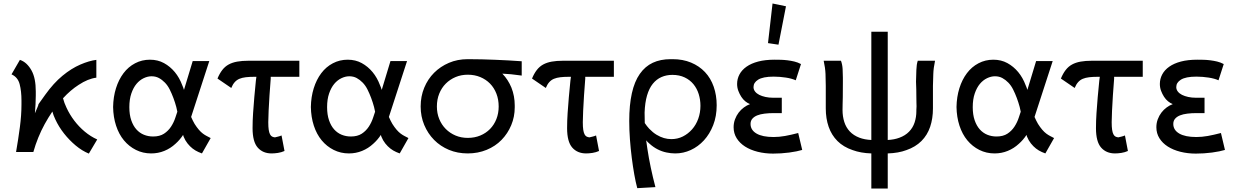

<svg xmlns="http://www.w3.org/2000/svg" viewBox="-20 -871 7074 1100"><path d="M489 9Q450 -7 413.5 -37.5Q377 -68 347 -106Q317 -144 297 -187Q286 -210 280 -232Q257 -198 236 -160Q195 -85 171 0H72Q85 -75 94 -143.5Q103 -212 103 -272Q103 -279 103 -285Q103 -290 103 -295Q103 -349 92.5 -389Q82 -429 46 -445L94 -528Q115 -521 131.5 -505.5Q148 -490 160.5 -467.5Q173 -445 179 -415Q185 -385 185 -347Q185 -335 185 -323Q185 -299 183.5 -272.5Q182 -246 180 -222Q201 -270 201 -273Q201 -273 201 -273Q201 -273 200 -272Q199 -272 199 -272Q204 -279 239 -328Q287 -395 338 -437Q389 -479 440 -501Q491 -523 532 -528V-426Q484 -420 431 -385Q384 -355 341 -308Q348 -281 361 -254Q379 -215 405.5 -180Q432 -145 465.5 -117Q499 -89 537 -72Z M1137 8 1117 0Q1099 -8 1083.5 -20Q1068 -32 1054.5 -49Q1041 -66 1032 -88Q1031 -93 1029 -98Q1010 -69 985 -47Q957 -21 921.5 -6.5Q886 8 846 8Q799 8 759 -12Q719 -32 690 -67Q661 -102 645 -151Q629 -200 628 -258Q629 -316 644.5 -365.5Q660 -415 687.5 -451.5Q715 -488 754 -508.5Q793 -529 839 -529Q884 -529 919.5 -509.5Q955 -490 981.5 -458Q1008 -426 1024 -383Q1030 -370 1034 -356L1084 -521H1179L1075 -201Q1085 -178 1095 -161Q1107 -142 1119 -128Q1131 -114 1142.5 -105.5Q1154 -97 1164 -92L1187 -80ZM985 -198Q991 -215 996 -231Q993 -244 990 -258Q983 -284 973.5 -309.5Q964 -335 952.5 -358Q941 -381 925 -397.5Q909 -414 890.5 -424Q872 -434 848 -434Q826 -434 803 -423Q780 -412 762 -390.5Q744 -369 732.5 -335.5Q721 -302 721 -257Q721 -214 732 -182Q743 -150 761.5 -129.5Q780 -109 804.5 -99Q829 -89 857 -89Q895 -89 919.5 -105Q944 -121 960 -145.5Q976 -170 985 -198Z M1536 8Q1486 8 1456.5 -25.5Q1427 -59 1427 -137Q1427 -179 1430 -223.5Q1433 -268 1437 -314.5Q1441 -361 1446 -409Q1447 -420 1449 -431H1437Q1409 -431 1388 -428.5Q1367 -426 1351.5 -419.5Q1336 -413 1324.5 -400Q1313 -387 1305 -367L1226 -421Q1238 -450 1253.5 -470Q1269 -490 1290 -501.5Q1311 -513 1339 -518Q1367 -523 1403 -523H1695V-431H1531Q1531 -425 1531 -420Q1527 -372 1524 -325Q1521 -278 1519 -236.5Q1517 -195 1517 -171Q1517 -144 1519.5 -127.5Q1522 -111 1527 -101.5Q1532 -92 1539 -88.5Q1546 -85 1555 -84Q1563 -86 1573.5 -88.5Q1584 -91 1593 -95L1610 -6Q1592 2 1572.5 5Q1553 8 1536 8Z M2270 8 2250 0Q2232 -8 2216.5 -20Q2201 -32 2187.5 -49Q2174 -66 2165 -88Q2164 -93 2162 -98Q2143 -69 2118 -47Q2090 -21 2054.5 -6.5Q2019 8 1979 8Q1932 8 1892 -12Q1852 -32 1823 -67Q1794 -102 1778 -151Q1762 -200 1761 -258Q1762 -316 1777.5 -365.5Q1793 -415 1820.5 -451.5Q1848 -488 1887 -508.5Q1926 -529 1972 -529Q2017 -529 2052.5 -509.5Q2088 -490 2114.5 -458Q2141 -426 2157 -383Q2163 -370 2167 -356L2217 -521H2312L2208 -201Q2218 -178 2228 -161Q2240 -142 2252 -128Q2264 -114 2275.5 -105.5Q2287 -97 2297 -92L2320 -80ZM2118 -198Q2124 -215 2129 -231Q2126 -244 2123 -258Q2116 -284 2106.5 -309.5Q2097 -335 2085.5 -358Q2074 -381 2058 -397.5Q2042 -414 2023.5 -424Q2005 -434 1981 -434Q1959 -434 1936 -423Q1913 -412 1895 -390.5Q1877 -369 1865.5 -335.5Q1854 -302 1854 -257Q1854 -214 1865 -182Q1876 -150 1894.5 -129.5Q1913 -109 1937.5 -99Q1962 -89 1990 -89Q2028 -89 2052.5 -105Q2077 -121 2093 -145.5Q2109 -170 2118 -198Z M2660 8Q2601 8 2552 -12.5Q2503 -33 2467 -69.5Q2431 -106 2410.5 -155Q2390 -204 2390 -261Q2390 -319 2410.5 -368.5Q2431 -418 2467 -454Q2503 -490 2552 -511Q2601 -532 2660 -532Q2661 -532 2662 -532Q2703 -532 2741 -531Q2779 -530 2816.5 -528.5Q2854 -527 2891.5 -525Q2929 -523 2969 -520V-438Q2942 -441 2925 -443.5Q2908 -446 2888 -447Q2875 -448 2858 -449Q2891 -415 2910 -369Q2929 -321 2929 -267Q2929 -264 2929 -261Q2929 -258 2929 -256Q2929 -202 2909 -154Q2889 -106 2853.5 -69.5Q2818 -33 2768 -12.5Q2718 8 2660 8ZM2660 -81Q2699 -81 2731.5 -94.5Q2764 -108 2787.5 -132Q2811 -156 2824 -189Q2837 -222 2837 -261Q2837 -301 2824 -334.5Q2811 -368 2787.5 -392Q2764 -416 2731.5 -429.5Q2699 -443 2660 -443Q2622 -443 2590 -429.5Q2558 -416 2534 -392Q2510 -368 2496.5 -334.5Q2483 -301 2483 -261Q2483 -222 2496.5 -189Q2510 -156 2534 -132Q2558 -108 2590 -94.5Q2622 -81 2660 -81Z M3338 8Q3288 8 3258.5 -25.5Q3229 -59 3229 -137Q3229 -179 3232 -223.5Q3235 -268 3239 -314.5Q3243 -361 3248 -409Q3249 -420 3251 -431H3239Q3211 -431 3190 -428.5Q3169 -426 3153.5 -419.5Q3138 -413 3126.5 -400Q3115 -387 3107 -367L3028 -421Q3040 -450 3055.5 -470Q3071 -490 3092 -501.5Q3113 -513 3141 -518Q3169 -523 3205 -523H3497V-431H3333Q3333 -425 3333 -420Q3329 -372 3326 -325Q3323 -278 3321 -236.5Q3319 -195 3319 -171Q3319 -144 3321.5 -127.5Q3324 -111 3329 -101.5Q3334 -92 3341 -88.5Q3348 -85 3357 -84Q3365 -86 3375.5 -88.5Q3386 -91 3395 -95L3412 -6Q3394 2 3374.5 5Q3355 8 3338 8Z M3631 207Q3622 174 3614 129Q3606 84 3599.5 33Q3593 -18 3589 -72.5Q3585 -127 3585 -178Q3585 -269 3600 -336.5Q3615 -404 3645.5 -447.5Q3676 -491 3720 -511.5Q3764 -532 3822 -532Q3825 -532 3828 -532Q3831 -532 3834 -532Q3892 -532 3939 -512.5Q3986 -493 4019 -458Q4052 -423 4069 -374Q4086 -325 4086 -268Q4086 -205 4066 -154Q4046 -103 4013 -67Q3980 -31 3937.5 -11.5Q3895 8 3849 8Q3824 8 3798 2.5Q3772 -3 3747.5 -15.5Q3723 -28 3701 -48Q3691 -56 3682 -67Q3685 -42 3689 -18Q3697 35 3708.5 89.5Q3720 144 3735 201ZM3673 -226Q3673 -196 3674 -166Q3686 -148 3699 -134Q3720 -112 3741.5 -99Q3763 -86 3784 -80Q3805 -74 3826 -74Q3862 -74 3892 -89Q3922 -104 3945 -130Q3968 -156 3980.5 -191Q3993 -226 3993 -265Q3993 -300 3983 -332Q3973 -364 3953 -388.5Q3933 -413 3902.5 -427.5Q3872 -442 3832 -442Q3798 -442 3769.5 -429.5Q3741 -417 3720 -391Q3699 -365 3687 -324Q3675 -283 3673 -226Z M4576 -12Q4563 -8 4543.5 -4Q4524 0 4501.5 3Q4479 6 4455 7.5Q4431 9 4409 9Q4362 9 4320.5 -1.5Q4279 -12 4248.5 -31.5Q4218 -51 4200.5 -79Q4183 -107 4183 -142Q4183 -166 4191 -187.5Q4199 -209 4212 -226Q4225 -243 4242 -255.5Q4259 -268 4276 -274V-275Q4263 -280 4250 -290.5Q4237 -301 4227 -316.5Q4217 -332 4210 -350.5Q4203 -369 4203 -390Q4203 -419 4216.5 -444.5Q4230 -470 4257 -489Q4284 -508 4324 -518.5Q4364 -529 4418 -529Q4435 -529 4453.5 -528.5Q4472 -528 4492 -525.5Q4512 -523 4531 -518.5Q4550 -514 4569 -504L4539 -411Q4528 -416 4513.5 -420Q4499 -424 4482.5 -426.5Q4466 -429 4448.5 -430.5Q4431 -432 4413 -432Q4381 -432 4359 -427.5Q4337 -423 4323.5 -414.5Q4310 -406 4303.5 -395.5Q4297 -385 4297 -372Q4297 -358 4306 -346.5Q4315 -335 4330 -327.5Q4345 -320 4365.5 -315.5Q4386 -311 4410 -311H4459V-223H4412Q4385 -223 4360.5 -220Q4336 -217 4318.5 -210Q4301 -203 4290.5 -191Q4280 -179 4280 -161Q4280 -126 4314 -106Q4348 -86 4412 -86Q4444 -86 4477.5 -92Q4511 -98 4553 -109ZM4483 -835 4440 -615 4380 -624 4406 -851Z M4972 8Q4911 6 4865 -11Q4812 -29 4778 -63Q4744 -97 4727.5 -144.5Q4711 -192 4711 -250V-379Q4711 -413 4709.5 -447.5Q4708 -482 4699 -523H4798Q4806 -502 4807.5 -475.5Q4809 -449 4809 -426Q4809 -415 4809 -403Q4809 -336 4808.5 -314.5Q4808 -293 4807.5 -274Q4807 -255 4807 -241Q4807 -204 4817 -172.5Q4827 -141 4848.5 -118Q4870 -95 4904 -82Q4933 -71 4972 -69V-689H5066V-69Q5104 -71 5133 -82Q5166 -94 5188 -116.5Q5210 -139 5220 -169.5Q5230 -200 5230 -234Q5230 -238 5230 -241Q5231 -250 5231 -262Q5231 -268 5230.5 -280.5Q5230 -293 5230 -314.5Q5230 -336 5229.5 -359Q5229 -382 5228 -403Q5229 -438 5230 -470Q5231 -502 5238 -523H5337Q5328 -481 5327 -446Q5326 -411 5325 -379V-250Q5325 -192 5309 -144.5Q5293 -97 5259 -63Q5225 -29 5173 -11Q5128 6 5066 8V209H4972Z M5969 8 5949 0Q5931 -8 5915.5 -20Q5900 -32 5886.5 -49Q5873 -66 5864 -88Q5863 -93 5861 -98Q5842 -69 5817 -47Q5789 -21 5753.5 -6.5Q5718 8 5678 8Q5631 8 5591 -12Q5551 -32 5522 -67Q5493 -102 5477 -151Q5461 -200 5460 -258Q5461 -316 5476.5 -365.5Q5492 -415 5519.5 -451.5Q5547 -488 5586 -508.5Q5625 -529 5671 -529Q5716 -529 5751.5 -509.5Q5787 -490 5813.5 -458Q5840 -426 5856 -383Q5862 -370 5866 -356L5916 -521H6011L5907 -201Q5917 -178 5927 -161Q5939 -142 5951 -128Q5963 -114 5974.5 -105.5Q5986 -97 5996 -92L6019 -80ZM5817 -198Q5823 -215 5828 -231Q5825 -244 5822 -258Q5815 -284 5805.5 -309.5Q5796 -335 5784.5 -358Q5773 -381 5757 -397.5Q5741 -414 5722.5 -424Q5704 -434 5680 -434Q5658 -434 5635 -423Q5612 -412 5594 -390.5Q5576 -369 5564.5 -335.5Q5553 -302 5553 -257Q5553 -214 5564 -182Q5575 -150 5593.5 -129.5Q5612 -109 5636.5 -99Q5661 -89 5689 -89Q5727 -89 5751.5 -105Q5776 -121 5792 -145.5Q5808 -170 5817 -198Z M6368 8Q6318 8 6288.5 -25.5Q6259 -59 6259 -137Q6259 -179 6262 -223.5Q6265 -268 6269 -314.5Q6273 -361 6278 -409Q6279 -420 6281 -431H6269Q6241 -431 6220 -428.5Q6199 -426 6183.5 -419.5Q6168 -413 6156.5 -400Q6145 -387 6137 -367L6058 -421Q6070 -450 6085.5 -470Q6101 -490 6122 -501.5Q6143 -513 6171 -518Q6199 -523 6235 -523H6527V-431H6363Q6363 -425 6363 -420Q6359 -372 6356 -325Q6353 -278 6351 -236.5Q6349 -195 6349 -171Q6349 -144 6351.5 -127.5Q6354 -111 6359 -101.5Q6364 -92 6371 -88.5Q6378 -85 6387 -84Q6395 -86 6405.5 -88.5Q6416 -91 6425 -95L6442 -6Q6424 2 6404.5 5Q6385 8 6368 8Z M6998 -12Q6985 -8 6965.5 -4Q6946 0 6923.5 3Q6901 6 6877 7.5Q6853 9 6831 9Q6784 9 6742.5 -1.5Q6701 -12 6670.5 -31.5Q6640 -51 6622.5 -79Q6605 -107 6605 -142Q6605 -166 6613 -187.5Q6621 -209 6634 -226Q6647 -243 6664 -255.5Q6681 -268 6698 -274V-275Q6685 -280 6672 -290.5Q6659 -301 6649 -316.5Q6639 -332 6632 -350.5Q6625 -369 6625 -390Q6625 -419 6638.5 -444.5Q6652 -470 6679 -489Q6706 -508 6746 -518.5Q6786 -529 6840 -529Q6857 -529 6875.5 -528.5Q6894 -528 6914 -525.5Q6934 -523 6953 -518.5Q6972 -514 6991 -504L6961 -411Q6950 -416 6935.5 -420Q6921 -424 6904.5 -426.5Q6888 -429 6870.5 -430.5Q6853 -432 6835 -432Q6803 -432 6781 -427.5Q6759 -423 6745.5 -414.5Q6732 -406 6725.5 -395.5Q6719 -385 6719 -372Q6719 -358 6728 -346.5Q6737 -335 6752 -327.5Q6767 -320 6787.5 -315.5Q6808 -311 6832 -311H6881V-223H6834Q6807 -223 6782.5 -220Q6758 -217 6740.5 -210Q6723 -203 6712.5 -191Q6702 -179 6702 -161Q6702 -126 6736 -106Q6770 -86 6834 -86Q6866 -86 6899.5 -92Q6933 -98 6975 -109Z"/></svg>

Font: Rising Sun Medium
Style: Regular
Weight: 500
Designer: Matt McInerney, Pablo Impallari, Rodrigo Fuenzalida (Raleway font), Stephen Hutchings (Greek), Cristiano Sobral (main ch
Foundry: The Rising Sun Project Authors
Version: Version 4.327; ttfautohint (v1.8.4.7-5d5b-dirty)